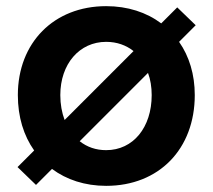

<svg xmlns="http://www.w3.org/2000/svg" viewBox="-20 -593 692 624"><path d="M325 11C497 11 613 -109 613 -284C613 -351 595 -410 562 -457L616 -511L556 -569L504 -517C456 -553 395 -573 325 -573C155 -573 38 -454 38 -284C38 -213 57 -152 91 -104L37 -50L97 8L149 -44C196 -9 256 11 325 11ZM176 -284C176 -385 238 -457 325 -457C360 -457 390 -446 414 -427L190 -203C181 -227 176 -254 176 -284ZM239 -134 461 -356C469 -335 473 -310 473 -284C473 -179 413 -105 325 -105C292 -105 263 -115 239 -134Z"/></svg>

Font: Swile Sans
Style: Bold
Weight: 700
Designer: Lord
Foundry: Lord
Version: Version 1.477;FEAKit 1.0